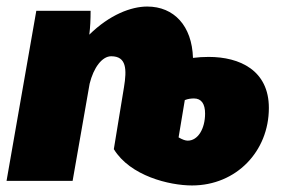

<svg xmlns="http://www.w3.org/2000/svg" viewBox="-25 -553 868 587"><path d="M562 14C697 14 797 -90 797 -223C797 -338 708 -379 613 -379C597 -379 580 -378 565 -376C562 -474 507 -533 425 -533C376 -533 310 -508 248 -447C251 -470 252 -494 252 -520H86L-5 0H197L249 -297C261 -346 287 -381 315 -381C362 -381 363 -341 354 -286L323 -97C373 -15 493 14 562 14ZM521 -133 540 -247C550 -251 560 -252 568 -252C591 -252 602 -235 602 -206C602 -159 580 -123 549 -123C542 -123 533 -126 521 -133Z"/></svg>

Font: Fixel Text 20240404 Black
Style: Italic
Weight: 900
Width: 4
Italic angle: -10°
Designer: AlfaBravo + MacPaw
Foundry: Kyrylo Tkachov, Marchela Mozhyna, Serhii Makarenko, Maria Weinstein, Zakhar Kryvoshyya
Version: Version 1.211;Glyphs 3.2 (3225)